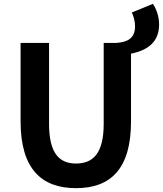

<svg xmlns="http://www.w3.org/2000/svg" viewBox="-20 -964 847 998"><path d="M661 -685C749 -703 807 -746 807 -837C807 -879 792 -919 775 -944L665 -899C674 -881 682 -854 682 -827C682 -760 636 -745 586 -741H519V-320C519 -166 463 -114 375 -114C289 -114 235 -166 235 -320V-741H87V-333C87 -87 195 14 375 14C556 14 661 -87 661 -333Z"/></svg>

Font: Noto Sans JP
Style: Bold
Weight: 700
Designer: Ryoko NISHIZUKA  (kana, bopomofo & ideographs); Paul D. Hunt (Latin, Greek & Cyrillic); Sandoll Communications , Soo-you
Foundry: Adobe
Version: Version 2.002;hotconv 1.0.116;makeotfexe 2.5.65601